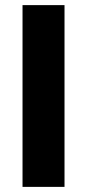

<svg xmlns="http://www.w3.org/2000/svg" viewBox="-20 -730 340 750"><path d="M232 -710H68V0H232Z"/></svg>

Font: RT Raleway ExtraBold
Style: Regular
Weight: 400
Designer: Matt McInerney, Pablo Impallari, Rodrigo Fuenzalida — Edited by Milan Moffatt in April 2016
Foundry: Matt McInerney, Pablo Impallari, Rodrigo Fuenzalida — Edited by Milan Moffatt in April 2016
Version: Version 3.001